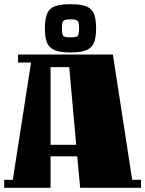

<svg xmlns="http://www.w3.org/2000/svg" viewBox="-45 -895 692 915"><path d="M196 0H-25V-38H16L103 -597H41V-635H493L585 -38H627V0H337L323 -150H196ZM196 -575V-205H318L285 -575ZM291 -875Q342 -875 368 -864Q394 -853 403.5 -827.5Q413 -802 413 -760Q413 -718 403.5 -693Q394 -668 368 -656.5Q342 -645 291 -645Q240 -645 214 -656.5Q188 -668 178.5 -693Q169 -718 169 -760Q169 -802 178.5 -827.5Q188 -853 214 -864Q240 -875 291 -875ZM291 -803Q265 -803 257.5 -796Q250 -789 250 -760Q250 -729 257.5 -723Q265 -717 291 -717Q317 -717 324.5 -723Q332 -729 332 -760Q332 -789 324.5 -796Q317 -803 291 -803Z"/></svg>

Font: Unlock
Style: Regular
Weight: 400
Designer: Eduardo Rodriguez Tunni
Foundry: Eduardo Rodriguez Tunni
Version: Version 1.003; ttfautohint (v1.8.4.7-5d5b);gftools[0.9.23]